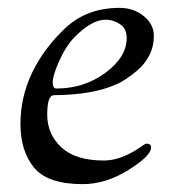

<svg xmlns="http://www.w3.org/2000/svg" viewBox="-20 -456 442 488"><path d="M284 -436Q320 -436 345.5 -415Q371 -394 371 -365.5Q371 -337 359 -314.5Q347 -292 329 -277Q297 -250 274 -241Q216 -215 117 -214Q100 -214 100 -164.5Q100 -115 136 -81.5Q172 -48 244 -48Q286 -48 334 -80Q349 -91 352 -91Q364 -91 364 -81Q364 -60 306.5 -24Q249 12 190 12Q101 12 66.5 -30Q32 -72 32 -141Q32 -210 62 -272Q92 -334 146.5 -385Q201 -436 284 -436ZM123 -231Q194 -231 248 -271Q302 -311 302 -359Q302 -384 284.5 -395Q267 -406 249 -406Q212 -406 167 -359Q147 -338 130.5 -301Q114 -264 114 -247.5Q114 -231 123 -231Z"/></svg>

Font: Sorts Mill Goudy
Style: Italic
Weight: 400
Italic angle: -7.40001°
Version: Version 003.101